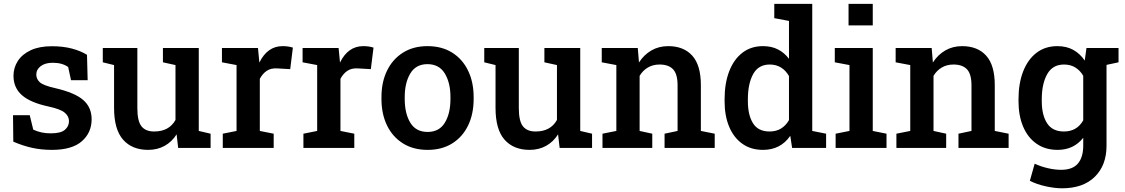

<svg xmlns="http://www.w3.org/2000/svg" viewBox="-20 -782 5946 1015"><path d="M254.4 10.3Q197.8 10.3 148.7 -0.7Q99.6 -11.7 50.3 -33.2L48.8 -172.9H137.2L155.8 -96.7Q177.2 -86.9 199.2 -82Q221.2 -77.1 248.5 -77.1Q301.3 -77.1 323 -95.7Q344.7 -114.3 344.7 -141.6Q344.7 -167.5 322 -186.5Q299.3 -205.6 235.4 -219.2Q140.1 -239.7 95.7 -279.1Q51.3 -318.4 51.3 -381.3Q51.3 -424.3 74.5 -460Q97.7 -495.6 142.8 -516.6Q188 -537.6 253.9 -537.6Q314 -537.6 360.6 -525.1Q407.2 -512.7 439.9 -492.2L443.4 -357.9H355.5L340.3 -427.7Q308.6 -450.2 259.3 -450.2Q218.8 -450.2 195.3 -432.4Q171.9 -414.6 171.9 -387.7Q171.9 -364.3 190.4 -347.2Q209 -330.1 272.5 -315.9Q375.5 -292 419.9 -253.4Q464.4 -214.8 464.4 -151.4Q464.4 -80.6 412.6 -35.2Q360.8 10.3 254.4 10.3Z M763.2 10.3Q678.2 10.3 630.6 -43.7Q583 -97.7 583 -211.4V-438L523.4 -452.6V-528.3H706.1V-210.4Q706.1 -142.1 727.8 -114.5Q749.5 -86.9 794.9 -86.9Q874 -86.9 907.7 -147.9V-438L841.3 -452.6V-528.3H1030.8V-89.8L1093.3 -75.2V0H921.9L913.6 -71.8Q888.7 -32.2 850.3 -11Q812 10.3 763.2 10.3Z M1157.7 0V-75.2L1230.5 -89.8V-438L1153.3 -452.6V-528.3H1343.8L1350.1 -461.9L1351.1 -451.2Q1393.6 -538.1 1474.1 -538.1Q1504.4 -538.1 1528.3 -530.3L1514.2 -416.5L1445.3 -420.4Q1411.6 -422.4 1389.6 -407.2Q1367.7 -392.1 1353.5 -365.2V-89.8L1426.8 -75.2V0Z M1584 0V-75.2L1656.7 -89.8V-438L1579.6 -452.6V-528.3H1770L1776.4 -461.9L1777.3 -451.2Q1819.8 -538.1 1900.4 -538.1Q1930.7 -538.1 1954.6 -530.3L1940.4 -416.5L1871.6 -420.4Q1837.9 -422.4 1815.9 -407.2Q1793.9 -392.1 1779.8 -365.2V-89.8L1853 -75.2V0Z M2240.7 10.3Q2164.6 10.3 2109.9 -24.2Q2055.2 -58.6 2025.9 -119.1Q1996.6 -179.7 1996.6 -258.8V-269Q1996.6 -347.7 2025.9 -408.2Q2055.2 -468.8 2109.9 -503.4Q2164.6 -538.1 2239.7 -538.1Q2315.9 -538.1 2370.6 -503.7Q2425.3 -469.2 2454.6 -408.4Q2483.9 -347.7 2483.9 -269V-258.8Q2483.9 -179.2 2454.6 -118.7Q2425.3 -58.1 2370.8 -23.9Q2316.4 10.3 2240.7 10.3ZM2240.7 -84.5Q2301.8 -84.5 2331.5 -133.1Q2361.3 -181.6 2361.3 -258.8V-269Q2361.3 -344.7 2331.3 -393.8Q2301.3 -442.9 2239.7 -442.9Q2178.7 -442.9 2149.2 -393.8Q2119.6 -344.7 2119.6 -269V-258.8Q2119.6 -181.6 2149.2 -133.1Q2178.7 -84.5 2240.7 -84.5Z M2779.8 10.3Q2694.8 10.3 2647.2 -43.7Q2599.6 -97.7 2599.6 -211.4V-438L2540 -452.6V-528.3H2722.7V-210.4Q2722.7 -142.1 2744.4 -114.5Q2766.1 -86.9 2811.5 -86.9Q2890.6 -86.9 2924.3 -147.9V-438L2857.9 -452.6V-528.3H3047.4V-89.8L3109.9 -75.2V0H2938.5L2930.2 -71.8Q2905.3 -32.2 2866.9 -11Q2828.6 10.3 2779.8 10.3Z M3165 0V-75.2L3238.3 -89.8V-438L3161.1 -452.6V-528.3H3351.6L3357.9 -451.7Q3384.3 -492.7 3423.6 -515.4Q3462.9 -538.1 3512.7 -538.1Q3594.2 -538.1 3639.6 -487.8Q3685.1 -437.5 3685.1 -331.5V-89.8L3758.3 -75.2V0H3493.2V-75.2L3562 -89.8V-330.6Q3562 -390.6 3538.1 -415.8Q3514.2 -440.9 3466.8 -440.9Q3431.6 -440.9 3404.8 -425Q3377.9 -409.2 3361.3 -380.9V-89.8L3428.2 -75.2V0Z M4013.7 10.3Q3949.7 10.3 3904.3 -22Q3858.9 -54.2 3834.7 -112.1Q3810.5 -169.9 3810.5 -247.1V-257.3Q3810.5 -341.3 3834.7 -404.5Q3858.9 -467.8 3904.3 -502.9Q3949.7 -538.1 4013.2 -538.1Q4058.6 -538.1 4092.5 -520.8Q4126.5 -503.4 4150.9 -471.2V-671.4L4073.2 -686V-761.7H4273.9V-89.8L4347.2 -75.2V0H4167.5L4157.7 -64Q4106.4 10.3 4013.7 10.3ZM4048.3 -86.9Q4083.5 -86.9 4108.9 -102.5Q4134.3 -118.2 4150.9 -147V-379.9Q4134.8 -408.7 4109.1 -424.8Q4083.5 -440.9 4049.3 -440.9Q3989.3 -440.9 3961.4 -390.1Q3933.6 -339.4 3933.6 -257.3V-247.1Q3933.6 -173.8 3960.7 -130.4Q3987.8 -86.9 4048.3 -86.9Z M4397.5 0V-75.2L4470.7 -89.8V-438L4393.1 -452.6V-528.3H4593.8V-89.8L4666.5 -75.2V0ZM4465.8 -647.9V-761.7H4593.8V-647.9Z M4718.8 0V-75.2L4792 -89.8V-438L4714.8 -452.6V-528.3H4905.3L4911.6 -451.7Q4938 -492.7 4977.3 -515.4Q5016.6 -538.1 5066.4 -538.1Q5147.9 -538.1 5193.4 -487.8Q5238.8 -437.5 5238.8 -331.5V-89.8L5312 -75.2V0H5046.9V-75.2L5115.7 -89.8V-330.6Q5115.7 -390.6 5091.8 -415.8Q5067.9 -440.9 5020.5 -440.9Q4985.4 -440.9 4958.5 -425Q4931.6 -409.2 4915 -380.9V-89.8L4981.9 -75.2V0Z M5594.7 213.4Q5555.7 213.4 5508.1 202.9Q5460.4 192.4 5424.3 173.8L5449.7 83.5Q5481 98.1 5518.6 106.9Q5556.2 115.7 5589.8 115.7Q5650.4 115.7 5678.5 82.3Q5706.5 48.8 5706.5 -12.2V-53.7Q5656.2 10.3 5571.3 10.3Q5506.3 10.3 5460 -22Q5413.6 -54.2 5388.9 -112.3Q5364.3 -170.4 5364.3 -247.1V-257.3Q5364.3 -341.3 5388.9 -404.5Q5413.6 -467.8 5459.5 -502.9Q5505.4 -538.1 5569.8 -538.1Q5618.2 -538.1 5653.8 -518.3Q5689.5 -498.5 5714.4 -461.9L5723.6 -528.3H5893.1V-452.6L5829.6 -439V-11.7Q5829.6 91.8 5767.6 152.6Q5705.6 213.4 5594.7 213.4ZM5604.5 -86.9Q5673.3 -86.9 5706.5 -146V-381.3Q5690.4 -409.2 5665 -425Q5639.6 -440.9 5605 -440.9Q5544.4 -440.9 5515.9 -389.9Q5487.3 -338.9 5487.3 -257.3V-247.1Q5487.3 -173.8 5515.4 -130.4Q5543.5 -86.9 5604.5 -86.9Z"/></svg>

Font: Roboto Slab Medium
Style: Regular
Weight: 500
Designer: Google
Version: Version 2.001; ttfautohint (v1.8.3)